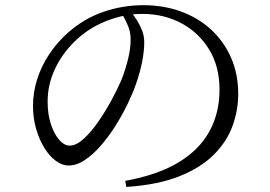

<svg xmlns="http://www.w3.org/2000/svg" viewBox="-20 -715 1040 739"><path d="M483.5 -669.8 449.3 -662.6Q463.5 -637.5 473.2 -614.4Q482.8 -591.3 482.8 -561.3Q482.8 -527.2 472.2 -485.1Q461.5 -442.9 447.2 -407Q431.7 -371 408.3 -327.9Q384.8 -284.7 357.3 -245.2Q329.7 -205.8 301.4 -180.1Q273 -154.5 247.7 -154.5Q227.5 -154.5 207.9 -176.8Q188.4 -199.1 175.8 -237.3Q163.3 -275.6 163.3 -323.2Q163.3 -389.3 191 -448.5Q218.7 -507.6 266 -554.1Q318 -605.7 387.7 -633.6Q457.4 -661.5 527.6 -661.5Q611 -661.5 678.3 -625.4Q745.6 -589.4 785.2 -524.1Q824.9 -458.7 824.9 -369.5Q824.9 -279.2 785.1 -207.7Q745.3 -136.3 664.9 -88.6Q584.4 -41 462 -18.9L466 4.5Q588.4 -3.5 671.3 -36.9Q754.3 -70.4 803.8 -120.4Q853.3 -170.4 875.1 -230.6Q896.9 -290.9 896.9 -353.3Q896.9 -430.7 869 -493.8Q841 -556.8 791.7 -601.8Q742.3 -646.8 676.1 -670.9Q609.9 -695 532.3 -695Q451.9 -695 377 -669.1Q302.1 -643.1 240.5 -588.2Q198.1 -550.3 168.1 -504.2Q138 -458.1 122.5 -408.1Q107 -358 107 -307.5Q107 -261.4 118.8 -219.8Q130.7 -178.3 150.5 -146.2Q170.3 -114.1 194.6 -96.1Q218.9 -78 244 -78Q274.5 -78 305.8 -98.6Q337.2 -119.2 367.2 -153.5Q397.3 -187.9 423.6 -229.5Q449.9 -271.1 470.5 -313.6Q491.1 -356.1 503.5 -391.9Q518.6 -435 526.9 -476.3Q535.2 -517.6 535.2 -552.8Q535.2 -574.5 527.9 -594.8Q520.6 -615.1 509 -633.9Q497.4 -652.6 483.5 -669.8Z"/></svg>

Font: Noto Serif SC
Style: Regular
Weight: 200
Designer: Ryoko NISHIZUKA 西塚涼子 (kana & ideographs); Frank Grießhammer (Latin, Greek & Cyrillic); Wenlong ZHANG 张文龙 (bopomofo); San
Foundry: Adobe
Version: Version 2.001;hotconv 1.1.0;makeotfexe 2.6.0